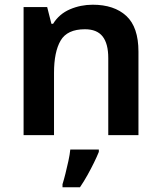

<svg xmlns="http://www.w3.org/2000/svg" viewBox="-20 -573 684 814"><path d="M373 -553Q464 -553 515.5 -505.5Q567 -458 567 -354V0H439V-327Q439 -388 415 -418.5Q391 -449 340 -449Q265 -449 237 -401Q209 -353 209 -264V0H80V-543H180L198 -472H205Q231 -514 276.5 -533.5Q322 -553 373 -553ZM399 71Q391 91 378.5 116.5Q366 142 351 169Q336 196 319 221H245V208Q251 189 257.5 163Q264 137 270 109.5Q276 82 278 61H399Z"/></svg>

Font: Noto Sans Javanese SemiBold
Style: Regular
Weight: 600
Version: Version 2.004